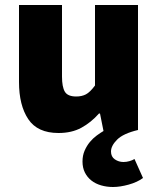

<svg xmlns="http://www.w3.org/2000/svg" viewBox="-20 -520 640 768"><path d="M432 228Q407 228 384.5 221.5Q362 215 345.5 202Q329 189 319.5 170Q310 151 310 126Q310 102 318.5 82.5Q327 63 339.5 48Q352 33 367 22Q382 11 394 4L380 -66H376Q344 -30 305.5 -9Q267 12 214 12Q130 12 93 -43.5Q56 -99 56 -192V-500H228V-214Q228 -172 239.5 -153Q251 -134 285 -134Q307 -134 323.5 -142.5Q340 -151 360 -178V-500H532V0Q473 14 448.5 38.5Q424 63 424 86Q424 107 439.5 117.5Q455 128 474 128Q486 128 498 124.5Q510 121 518 116L552 192Q529 209 494.5 218.5Q460 228 432 228Z"/></svg>

Font: Source Code Pro Black
Style: Regular
Weight: 900
Monospace: yes
Designer: Paul D. Hunt, Teo Tuominen
Foundry: Adobe Systems Incorporated
Version: Version 2.030;PS 1.000;hotconv 16.6.51;makeotf.lib2.5.65220